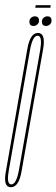

<svg xmlns="http://www.w3.org/2000/svg" viewBox="-43 -736 223 758"><path d="M0 3Q-7.5 3 -12.5 -0.5Q-28.5 -11.5 -20 -58Q-9.5 -119 22.5 -300.5Q54.5 -482 65.2 -544Q76 -606 107 -606Q114 -606 119 -602.5Q135.5 -591.5 127.5 -544Q116.5 -482 84.5 -300.5Q52.5 -119 41.8 -58Q31 3 0 3ZM1.5 -8Q21.5 -8 31.8 -65Q42 -122 73.5 -300.5Q105 -479 115.5 -537Q124 -587 110.5 -594Q108.5 -595 105.5 -595Q85.5 -595 75.2 -537Q65 -479 33.5 -300.5Q2 -122 -8 -65Q-17 -16.5 -3.5 -9Q-1.5 -8 1.5 -8ZM89.5 -633.5Q73 -633.5 73 -650.5Q73 -660 79.8 -665.8Q86.5 -671.5 94.5 -671.5Q111 -671.5 111 -654.5Q111 -645.5 104.5 -639.5Q98 -633.5 89.5 -633.5ZM139 -633.5Q122.5 -633.5 122.5 -650.5Q122.5 -660 129.2 -665.8Q136 -671.5 144 -671.5Q160.5 -671.5 160.5 -654.5Q160.5 -645.5 154 -639.5Q147.5 -633.5 139 -633.5ZM96 -705.5 98 -715.5H157L156 -705.5Z"/></svg>

Font: Anybody UltraCondensed Thin
Style: Italic
Weight: 100
Width: 1
Italic angle: -10°
Designer: Tyler Finck
Foundry: Etcetera Type Company
Version: Version 1.010; ttfautohint (v1.8.3) -l 8 -r 50 -G 200 -x 14 